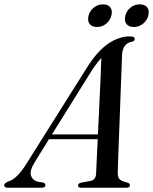

<svg xmlns="http://www.w3.org/2000/svg" viewBox="-58 -880 718 900"><path d="M102.5 -116Q80.5 -80 87.5 -57Q94.5 -34 121 -28L143 -24.5Q155 -21 155 -12.5Q155 0 137 0H-20.5Q-38.5 0 -38.5 -11.5Q-38.5 -21.5 -19 -29.5Q22 -40 70 -119L357 -575Q404 -645.5 452.5 -677.5Q501 -709.5 550.5 -709.5Q574 -709.5 573.5 -697Q573.5 -688 561.5 -684.5Q541 -682 528.2 -666.5Q515.5 -651 514 -621Q513.5 -606 512 -564.2Q510.5 -522.5 508.2 -465Q506 -407.5 503.8 -344.8Q501.5 -282 499.2 -224.2Q497 -166.5 495.5 -124.5Q494 -82.5 494 -67.5Q494 -48.5 503 -39.5Q512 -30.5 540.5 -23.5Q551 -20 551 -12Q551 0 533.5 0H321.5Q308 0 308 -11Q308 -19.5 320.5 -23.5L367 -32Q391 -37 392.5 -66Q393 -83 395.2 -126.8Q397.5 -170.5 400 -227.5H171.5ZM378.5 -559.5 185.5 -250H401Q404 -316 407.5 -386.5Q411 -457 413.5 -516.5Q416 -576 417 -608.5Q410 -601 400.5 -589.2Q391 -577.5 378.5 -559.5ZM396.5 -753.5Q372.5 -753.5 361.8 -768.2Q351 -783 357 -806.5Q363.5 -830 382 -844.8Q400.5 -859.5 424.5 -859.5Q449 -859.5 459.5 -844.8Q470 -830 464 -806.5Q457.5 -783.5 439.2 -768.5Q421 -753.5 396.5 -753.5ZM569 -753.5Q545 -753.5 534.2 -768.2Q523.5 -783 529.5 -806.5Q535.5 -830 554.2 -844.8Q573 -859.5 597 -859.5Q622 -859.5 632.5 -844.8Q643 -830 637 -806.5Q631 -783.5 612.2 -768.5Q593.5 -753.5 569 -753.5Z"/></svg>

Font: Fraunces 72pt S000
Style: Italic
Weight: 400
Italic angle: -16°
Version: Version 1.000; ttfautohint (v1.8.3)